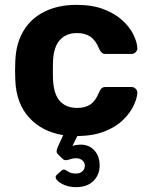

<svg xmlns="http://www.w3.org/2000/svg" viewBox="-20 -550 620 790"><path d="M293 220Q266 220 244.5 211Q223 202 213.5 190Q204 178 214 169L232 153Q241 145 247.5 148.5Q254 152 264 158Q274 164 293 164Q309 164 319 155Q329 146 329 132Q329 119 319 110Q309 101 293 101Q281 101 271 104.5Q261 108 252.5 109Q244 110 237 103L218 84Q212 78 213 70.5Q214 63 219 52L240 6Q153 -8 100 -66Q47 -124 43 -219Q42 -235 42 -259.5Q42 -284 43 -300Q46 -373 77.5 -424.5Q109 -476 165 -503Q221 -530 294 -530Q361 -530 408 -511.5Q455 -493 485 -465Q515 -437 529.5 -406.5Q544 -376 545 -353Q546 -343 538.5 -335.5Q531 -328 521 -328H414Q404 -328 398.5 -333.5Q393 -339 388 -349Q374 -384 352 -399Q330 -414 297 -414Q252 -414 226 -385Q200 -356 198 -295Q197 -256 198 -224Q201 -162 226.5 -134Q252 -106 297 -106Q332 -106 353 -121Q374 -136 388 -171Q392 -181 398 -186.5Q404 -192 414 -192H521Q531 -192 538.5 -184.5Q546 -177 545 -167Q544 -146 530 -116Q516 -86 487.5 -57.5Q459 -29 412 -10Q365 9 298 10L278 51Q284 48 294.5 46.5Q305 45 311 45Q347 45 368.5 69Q390 93 390 131Q390 169 364.5 194.5Q339 220 293 220Z"/></svg>

Font: Rubik SemiBold
Style: Regular
Weight: 600
Designer: Hubert and Fischer
Foundry: Hubert and Fischer
Version: Version 2.300;gftools[0.9.30]